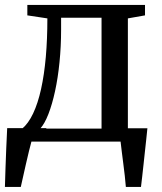

<svg xmlns="http://www.w3.org/2000/svg" viewBox="-20 -562 644 762"><path d="M50 0V-49.5L67 -50.5Q92.5 -71.5 111.5 -111.8Q130.5 -152 143 -208.5Q155.5 -265 161.8 -335.8Q168 -406.5 168 -489L88.5 -501V-542.5H555.5V-501L487.5 -489V0ZM139.5 -51.5H383V-491.5H222.5V-445Q222.5 -378 216.2 -315.5Q210 -253 198.5 -200.2Q187 -147.5 172 -109Q157 -70.5 139.5 -51.5ZM-0.5 180Q0.5 145 1.8 106.2Q3 67.5 4.8 26.8Q6.5 -14 8.5 -53.5H165L106 -5Q101.5 11 95.2 36.8Q89 62.5 82.5 90.8Q76 119 70.8 143Q65.5 167 62.5 180ZM479.5 180Q478 159.5 475.2 135.2Q472.5 111 469.2 86.2Q466 61.5 463.2 39Q460.5 16.5 458.5 -0.5L417.5 -53H565Q563 -33 560.5 -9.5Q558 14 555.2 39.2Q552.5 64.5 549.8 89.5Q547 114.5 544.5 137.5Q542 160.5 539.5 180Z"/></svg>

Font: Merriweather 48pt
Style: Regular
Weight: 400
Version: Version 2.100